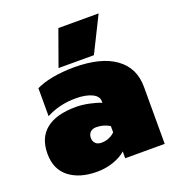

<svg xmlns="http://www.w3.org/2000/svg" viewBox="-130 -803 850 923"><g transform="rotate(-20 295.5 -341.5)"><path d="M271 -698H477L387 -517H206ZM15 -148Q15 -229 67 -271Q119 -313 220 -313Q251 -313 287 -305.5Q323 -298 347 -288V-296Q347 -322 315.5 -337Q284 -352 233 -352Q150 -352 82 -316V-459Q113 -475 164.5 -485Q216 -495 277 -495Q414 -495 487.5 -442Q561 -389 561 -292V0H359V-35Q337 -14 297 0.5Q257 15 211 15Q122 15 68.5 -26.5Q15 -68 15 -148ZM347 -137V-169Q315 -188 279 -188Q259 -188 248 -177Q237 -166 237 -148Q237 -131 247.5 -120Q258 -109 279 -109Q299 -109 317.5 -117Q336 -125 347 -137Z"/></g></svg>

Font: Readiness Black
Style: Regular
Weight: 900
Designer: Katatrad Team
Foundry: CadsonDemak
Version: Version 1.00;April 23, 2019;FontCreator 11.5.0.2425 64-bit; 